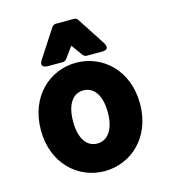

<svg xmlns="http://www.w3.org/2000/svg" viewBox="-115 -837 863 967"><g transform="rotate(-15 316.5 -353.5)"><path d="M54 -245C54 -69 176 37 312 37C449 37 571 -69 571 -245C571 -422 449 -528 312 -528C176 -528 54 -422 54 -245ZM222 -245C222 -339 260 -384 312 -384C364 -384 403 -339 403 -245C403 -153 364 -107 312 -107C260 -107 222 -152 222 -245ZM150 -587C124 -547 171 -548 171 -548H250C257 -548 265 -552 270 -559L312 -617L354 -559C358 -553 366 -548 374 -548H454C502 -548 475 -587 475 -587L380 -733C376 -740 368 -744 359 -744H266C258 -744 250 -740 245 -733Z"/></g></svg>

Font: Falling Sky
Style: Blk
Weight: 900
Designer: Paul D. Hunt
Foundry: Adobe Systems Incorporated
Version: Version 1.02